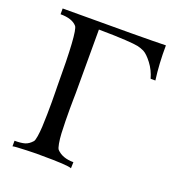

<svg xmlns="http://www.w3.org/2000/svg" viewBox="-128 -801 837 907"><g transform="rotate(20 291.0 -347.5)"><path d="M562 -524H538Q527 -564 503 -595.5Q479 -627 460 -637Q443 -645 427 -648.5Q411 -652 363.5 -655Q316 -658 229 -659V-338Q229 -336 228.5 -311Q228 -286 228 -260Q228 -234 228.5 -199Q229 -164 230.5 -137Q232 -110 236 -88Q240 -66 245 -60Q274 -29 330 -29L329 2Q310 -7 177 -7Q165 -8 103.5 -6Q42 -4 34 -1V-29Q67 -29 85.5 -34.5Q104 -40 121 -59Q126 -65 129.5 -87Q133 -109 134.5 -136.5Q136 -164 136.5 -199.5Q137 -235 137 -260.5Q137 -286 136.5 -312Q136 -338 136 -339Q136 -615 117 -637Q93 -665 34 -665V-694Q462 -694 552 -697Q551 -604 562 -524Z"/></g></svg>

Font: GFS Artemisia
Style: Regular
Weight: 400
Designer: Takis Katsoulidis and George D. Matthiopoulos
Foundry: Takis Katsoulidis and George D. Matthiopoulos
Version: Version 1.0